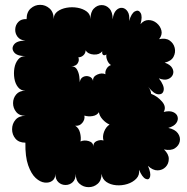

<svg xmlns="http://www.w3.org/2000/svg" viewBox="-20 -749 774 794"><path d="M85 -159Q58 -159 44 -175.5Q30 -192 30 -214.5Q30 -237 44 -253.5Q58 -270 85 -270Q60 -270 47 -286Q34 -302 34 -322.5Q34 -343 47 -358.5Q60 -374 85 -374Q66 -374 54.5 -388.5Q43 -403 39.5 -424.5Q36 -446 39.5 -467Q43 -488 54.5 -502.5Q66 -517 85 -517Q50 -517 38 -533Q26 -549 38 -565Q50 -581 85 -581Q63 -583 52.5 -597Q42 -611 43 -628.5Q44 -646 56 -658.5Q68 -671 90 -670Q90 -699 107 -714Q124 -729 146 -729Q168 -729 185 -714Q202 -699 202 -670Q202 -690 217.5 -701.5Q233 -713 255.5 -717Q278 -721 300.5 -717Q323 -713 338.5 -701.5Q354 -690 354 -670Q354 -699 368 -713.5Q382 -728 400.5 -728Q419 -728 432.5 -713.5Q446 -699 446 -669Q449 -695 460.5 -706.5Q472 -718 485.5 -716.5Q499 -715 508 -701Q517 -687 514 -662Q523 -694 538 -702Q553 -710 561.5 -695.5Q570 -681 561 -649Q575 -666 594 -666Q613 -666 628 -653.5Q643 -641 647.5 -623Q652 -605 638 -587Q665 -593 681.5 -581.5Q698 -570 702.5 -551Q707 -532 697.5 -514Q688 -496 661 -490Q684 -482 692 -468Q700 -454 695 -441Q690 -428 675 -422Q660 -416 637 -425Q660 -395 657 -376.5Q654 -358 635 -359Q616 -360 593 -390Q604 -376 605 -361Q631 -351 650 -329Q669 -307 657 -286Q681 -292 696 -285.5Q711 -279 714.5 -266Q718 -253 709 -240Q700 -227 676 -220Q704 -214 715.5 -198Q727 -182 723.5 -164.5Q720 -147 703.5 -136Q687 -125 658 -131Q678 -112 678 -92Q678 -72 665 -58.5Q652 -45 632 -44.5Q612 -44 592 -63Q605 -32 600.5 -17.5Q596 -3 582 -9.5Q568 -16 555 -47Q558 -25 543.5 -10Q529 5 506.5 12Q484 19 460.5 17Q437 15 420 3.5Q403 -8 400 -30Q400 -3 384 11Q368 25 346.5 25Q325 25 309 11Q293 -3 293 -30Q293 -7 280.5 4.5Q268 16 251 16Q234 16 221.5 4.5Q209 -7 209 -30Q209 -11 196.5 -1.5Q184 8 165 6Q146 4 127.5 -13Q109 -30 96.5 -65.5Q84 -101 85 -159ZM275 -475Q291 -475 298.5 -461.5Q306 -448 308 -432Q310 -416 310 -409Q312 -425 324 -431Q336 -437 349 -432.5Q362 -428 365 -414Q363 -432 382 -440.5Q401 -449 416 -442Q414 -453 420.5 -464.5Q427 -476 439 -480Q429 -486 423.5 -499.5Q418 -513 420 -524Q412 -518 406.5 -522Q401 -526 403 -537Q391 -522 367.5 -523.5Q344 -525 334 -541Q334 -529 325 -520.5Q316 -512 304 -512Q309 -500 301.5 -487.5Q294 -475 275 -475ZM366 -142Q365 -159 379.5 -165.5Q394 -172 408 -168Q403 -185 410.5 -204.5Q418 -224 433 -234Q417 -241 404 -255.5Q391 -270 389 -285Q381 -272 363 -269Q345 -266 329 -271Q332 -255 320.5 -241Q309 -227 291 -229Q306 -220 311 -200Q316 -180 313 -164Q328 -171 347 -165.5Q366 -160 366 -142Z"/></svg>

Font: Rubik Bubbles
Style: Regular
Weight: 400
Designer: Hubert and Fischer, NaN
Foundry: Hubert and Fischer, NaN
Version: Version 2.200